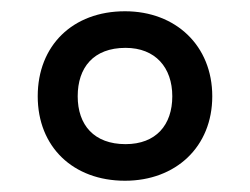

<svg xmlns="http://www.w3.org/2000/svg" viewBox="-20 -744 444 341"><path d="M202 -423C292 -423 357 -483 357 -573C357 -663 292 -724 202 -724C109 -724 47 -663 47 -573C47 -483 110 -423 202 -423ZM203 -488C147 -488 118 -522 118 -573C118 -624 146 -659 203 -659C256 -659 286 -624 286 -573C286 -522 257 -488 203 -488Z"/></svg>

Font: Noto Sans Lao Looped SemiCondensed Medium
Style: Regular
Weight: 500
Width: 4
Designer: Mark Frömberg, Ben Mitchell
Foundry: The Fontpad Ltd
Version: Version 1.002